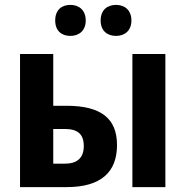

<svg xmlns="http://www.w3.org/2000/svg" viewBox="-20 -766 767 786"><path d="M206 -682C206 -640 232 -619 268 -619C304 -619 331 -641 331 -682C331 -724 304 -746 268 -746C232 -746 206 -725 206 -682ZM392 -682C392 -640 419 -619 455 -619C491 -619 518 -641 518 -682C518 -724 491 -746 455 -746C419 -746 392 -725 392 -682ZM62 0H253C394 0 459 -62 459 -172C459 -281 394 -333 252 -333H198V-545H62ZM522 0H657V-545H522ZM198 -96V-238H245C299 -238 323 -216 323 -168C323 -118 294 -96 246 -96Z"/></svg>

Font: Noto Sans Display SemiCondensed
Style: Bold
Weight: 700
Width: 4
Designer: Monotype Design Team
Foundry: Monotype Imaging Inc.
Version: Version 1.900